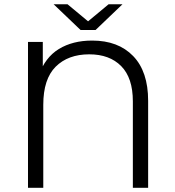

<svg xmlns="http://www.w3.org/2000/svg" viewBox="-20 -901 839 921"><path d="M114.3 0V-700H185.3V-527.4L165.7 -538.9Q196.3 -625.6 262.5 -666Q328.8 -706.4 422.1 -706.4Q547.1 -706.4 618.8 -632.1Q690.6 -557.9 690.6 -417.5V0H617.3V-414.8Q617.3 -527.2 561.4 -583.8Q505.6 -640.4 408.1 -640.4Q306.7 -640.4 247.1 -581.1Q187.6 -521.8 187.6 -398.2V0ZM366.6 -757 237.2 -880.6H303.9L430.4 -775.5H374.5L501 -880.6H567.6L438.3 -757Z"/></svg>

Font: Montserrat Alternates Thin
Style: Regular
Weight: 100
Designer: Julieta Ulanovsky
Foundry: Julieta Ulanovsky
Version: Version 9.000